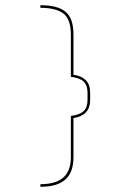

<svg xmlns="http://www.w3.org/2000/svg" viewBox="-20 -728 495 737"><path d="M262 -124Q262 -67 231 -39Q200 -11 135 -11V-21Q194 -21 223 -46.5Q252 -72 252 -124V-283Q286 -287 301 -301.5Q316 -316 316 -344V-372Q316 -400 301.5 -414.5Q287 -429 252 -433V-595Q252 -654 223.5 -676Q195 -698 135 -698V-708Q201 -708 231.5 -683Q262 -658 262 -595V-441Q292 -437 309 -420.5Q326 -404 326 -372V-344Q326 -313 309 -296Q292 -279 262 -275Z"/></svg>

Font: Bungee Hairline
Style: Regular
Weight: 400
Designer: David Jonathan Ross
Foundry: David Jonathan Ross
Version: Version 1.000;PS 1.0;hotconv 1.0.72;makeotf.lib2.5.5900